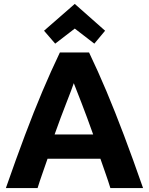

<svg xmlns="http://www.w3.org/2000/svg" viewBox="-20 -961 761 981"><path d="M10 0Q62 -149 107.5 -270Q153 -391 196.5 -494Q240 -597 286 -693H435Q481 -597 524.5 -493.5Q568 -390 613.5 -269.5Q659 -149 711 0H544Q533 -36 519.5 -74Q506 -112 493 -150H223Q210 -112 196.5 -74Q183 -36 172 0ZM259 -274H456Q424 -364 396.5 -435Q369 -506 357 -536Q347 -506 319 -435Q291 -364 259 -274ZM262 -738 205 -804 362 -941 517 -804 462 -738 362 -815Z"/></svg>

Font: Ubuntu Sans ExtraBold
Style: Regular
Weight: 800
Designer: Dalton Maag Ltd
Foundry: Dalton Maag Ltd
Version: Version 1.006; ttfautohint (v1.8.4.7-5d5b)